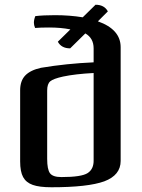

<svg xmlns="http://www.w3.org/2000/svg" viewBox="-20 -778 598 810"><path d="M276 -574 340 -637Q375 -617 375 -574V-515Q261 -510 153 -492Q108 -482 86.5 -459.5Q65 -437 65 -397V-97Q65 -54 77.5 -31Q90 -8 118 2Q146 12 197 12Q351 12 420 -13Q489 -39 489 -99V-579Q489 -654 393 -688L435 -730Q420 -758 383 -758L329 -705Q274 -714 212 -714Q162 -714 129 -710Q123 -695 123 -682Q123 -672 128 -660Q150 -662 187 -662Q237 -662 277 -654L224 -602Q239 -574 276 -574ZM375 -470V-103Q376 -65 350 -48Q324 -31 239 -31Q203 -31 191 -47Q179 -63 179 -108V-396Q179 -424 192 -435Q205 -446 246 -455Q298 -466 375 -470Z"/></svg>

Font: Federant
Style: Regular
Weight: 400
Designer: Olexa M. Volochay, Alexei Vanyashin, Otto Ludwig Naegele
Foundry: Cyreal (www.cyreal.org)
Version: Version 1.011; ttfautohint (v1.4.1)